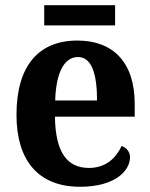

<svg xmlns="http://www.w3.org/2000/svg" viewBox="-20 -704 574 734"><path d="M149 -607H420V-684H149ZM286 10C421 10 477 -52 477 -103C477 -125 462 -140 445 -146C423 -99 384 -62 320 -62C236 -62 192 -122 190 -258H495V-307C495 -466 412 -549 276 -549C128 -549 43 -453 43 -265C43 -91 126 10 286 10ZM351 -320H191C194 -427 226 -486 278 -486C330 -486 351 -423 351 -320Z"/></svg>

Font: Noto Serif Georgian SemiCondensed Bold
Style: Regular
Weight: 700
Width: 4
Designer: Monotype Design Team, Akaki Razmadze
Foundry: Google LLC
Version: Version 2.003